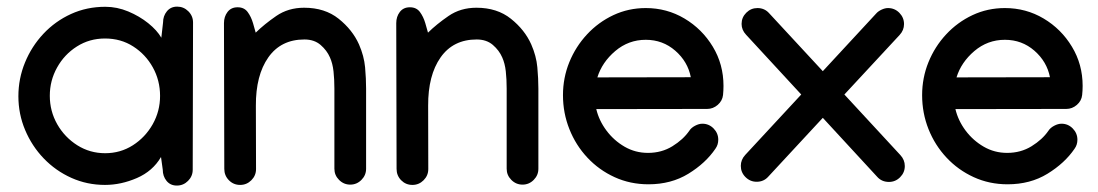

<svg xmlns="http://www.w3.org/2000/svg" viewBox="-20 -558 3381 591"><path d="M304.2 -537.1Q340.3 -537.1 374.8 -522.7Q409.2 -508.3 436.3 -486.6Q463.4 -464.8 476.6 -441.9L481.9 -488.8Q481.9 -508.8 493.7 -523.2Q505.4 -537.6 525.4 -537.6Q545.4 -537.6 559.8 -523.2Q574.2 -508.8 574.2 -488.8V-487.8L573.2 -35.6Q573.2 -15.6 558.8 -1.2Q544.4 13.2 524.4 13.2Q504.4 13.2 492.7 -1.2Q481 -15.6 481 -35.6L475.6 -74.7Q450.2 -31.2 401.4 -10Q352.5 11.2 303.2 11.2Q248 11.2 199.7 -10.5Q151.4 -32.2 114.7 -70.3Q78.1 -108.4 57.4 -157.7Q36.6 -207 36.6 -261.7Q36.6 -315.9 56.9 -365.5Q77.1 -415 113.5 -453.9Q149.9 -492.7 198.5 -514.9Q247.1 -537.1 304.2 -537.1ZM472.7 -262.7Q472.7 -310.5 450.4 -350.6Q428.2 -390.6 390.1 -415Q352.1 -439.5 303.2 -439.5Q255.4 -439.5 216.8 -415Q178.2 -390.6 155.8 -350.3Q133.3 -310.1 133.3 -263.2Q133.3 -215.8 156.2 -175.5Q179.2 -135.3 218 -110.8Q256.8 -86.4 303.7 -86.4Q350.6 -86.4 388.9 -110.8Q427.2 -135.3 450 -175.5Q472.7 -215.8 472.7 -262.7Z M767.1 -457.5Q793.5 -483.4 830.3 -508.8Q867.2 -534.2 916 -534.2Q980 -534.2 1022.5 -500.2Q1064.9 -466.3 1085 -421.4Q1100.6 -385.7 1103.8 -350.8Q1106.9 -315.9 1106.9 -285.2V-38.6Q1106.9 -18.6 1092.5 -4.2Q1078.1 10.3 1058.1 10.3Q1038.1 10.3 1023.7 -4.2Q1009.3 -18.6 1009.3 -38.6V-285.2Q1009.3 -314 1006.6 -338.4Q1003.9 -362.8 995.6 -381.3Q986.3 -402.8 966.8 -419.7Q947.3 -436.5 917 -436.5Q844.7 -436.5 805.9 -381.3Q767.1 -326.2 767.6 -232.4L768.1 -37.6Q768.1 -17.6 753.7 -3.2Q739.3 11.2 719.2 11.2Q698.7 11.2 684.6 -3.2Q670.4 -17.6 670.4 -38.1L669.4 -486.8Q669.4 -506.8 680.4 -521.2Q691.4 -535.6 711.4 -535.6Q731.4 -535.6 742.2 -521.2Q752.9 -506.8 758.8 -486.8Z M1297.4 -457.5Q1323.7 -483.4 1360.6 -508.8Q1397.5 -534.2 1446.3 -534.2Q1510.3 -534.2 1552.7 -500.2Q1595.2 -466.3 1615.2 -421.4Q1630.9 -385.7 1634 -350.8Q1637.2 -315.9 1637.2 -285.2V-38.6Q1637.2 -18.6 1622.8 -4.2Q1608.4 10.3 1588.4 10.3Q1568.4 10.3 1554 -4.2Q1539.6 -18.6 1539.6 -38.6V-285.2Q1539.6 -314 1536.9 -338.4Q1534.2 -362.8 1525.9 -381.3Q1516.6 -402.8 1497.1 -419.7Q1477.5 -436.5 1447.3 -436.5Q1375 -436.5 1336.2 -381.3Q1297.4 -326.2 1297.9 -232.4L1298.3 -37.6Q1298.3 -17.6 1283.9 -3.2Q1269.5 11.2 1249.5 11.2Q1229 11.2 1214.8 -3.2Q1200.7 -17.6 1200.7 -38.1L1199.7 -486.8Q1199.7 -506.8 1210.7 -521.2Q1221.7 -535.6 1241.7 -535.6Q1261.7 -535.6 1272.5 -521.2Q1283.2 -506.8 1289.1 -486.8Z M1967.8 -533.2Q2032.7 -533.2 2086.9 -501Q2141.1 -468.8 2174.1 -414.3Q2207 -359.9 2207 -293.5Q2207 -279.8 2205.6 -265.6Q2203.6 -247.6 2189.2 -235.1Q2174.8 -222.7 2156.7 -222.7L1815.4 -222.2Q1823.7 -187 1846.7 -156.2Q1869.6 -125.5 1902.6 -106.4Q1935.5 -87.4 1974.6 -87.4Q2016.6 -87.4 2049.8 -107.9Q2083 -128.4 2101.6 -155.3Q2107.4 -164.6 2119.4 -170.9Q2131.3 -177.2 2142.1 -177.2Q2162.1 -177.2 2176.5 -162.6Q2190.9 -147.9 2190.9 -127.9Q2190.9 -112.3 2182.1 -100.1Q2151.9 -55.7 2098.9 -23.2Q2045.9 9.3 1976.1 9.3Q1919.9 9.3 1871.8 -12.7Q1823.7 -34.7 1788.1 -72.8Q1752.4 -110.8 1732.7 -160.4Q1712.9 -210 1712.9 -265.1Q1712.9 -318.4 1732.4 -366.5Q1752 -414.6 1786.9 -452.1Q1821.8 -489.7 1868.2 -511.5Q1914.6 -533.2 1967.8 -533.2ZM2106.4 -320.3Q2097.2 -368.2 2058.6 -401.9Q2020 -435.5 1967.8 -435.5Q1914.6 -435.5 1873.8 -400.9Q1833 -366.2 1818.8 -319.8Z M2713.4 -533.2Q2733.9 -533.2 2748.3 -518.6Q2762.7 -503.9 2762.7 -483.9Q2762.7 -464.8 2749 -450.2L2579.1 -267.1L2751.5 -80.6Q2765.1 -65.9 2765.1 -46.9Q2765.1 -26.9 2750.7 -12.5Q2736.3 2 2716.3 2Q2693.8 2 2679.7 -14.2L2512.7 -195.3L2345.2 -14.6Q2331.1 1.5 2309.1 1.5Q2289.1 1.5 2274.7 -12.9Q2260.3 -27.3 2260.3 -47.4Q2260.3 -66.4 2273.9 -81.1L2446.3 -267.1L2276.4 -451.2Q2262.7 -465.8 2262.7 -484.4Q2262.7 -504.4 2277.1 -518.8Q2291.5 -533.2 2311.5 -533.2Q2333.5 -533.2 2347.7 -517.1L2512.7 -338.9L2677.2 -516.6Q2683.1 -523.4 2693.6 -528.3Q2704.1 -533.2 2713.4 -533.2Z M3073.2 -533.2Q3138.2 -533.2 3192.4 -501Q3246.6 -468.8 3279.5 -414.3Q3312.5 -359.9 3312.5 -293.5Q3312.5 -279.8 3311 -265.6Q3309.1 -247.6 3294.7 -235.1Q3280.3 -222.7 3262.2 -222.7L2920.9 -222.2Q2929.2 -187 2952.1 -156.2Q2975.1 -125.5 3008.1 -106.4Q3041 -87.4 3080.1 -87.4Q3122.1 -87.4 3155.3 -107.9Q3188.5 -128.4 3207 -155.3Q3212.9 -164.6 3224.9 -170.9Q3236.8 -177.2 3247.6 -177.2Q3267.6 -177.2 3282 -162.6Q3296.4 -147.9 3296.4 -127.9Q3296.4 -112.3 3287.6 -100.1Q3257.3 -55.7 3204.3 -23.2Q3151.4 9.3 3081.5 9.3Q3025.4 9.3 2977.3 -12.7Q2929.2 -34.7 2893.6 -72.8Q2857.9 -110.8 2838.1 -160.4Q2818.4 -210 2818.4 -265.1Q2818.4 -318.4 2837.9 -366.5Q2857.4 -414.6 2892.3 -452.1Q2927.2 -489.7 2973.6 -511.5Q3020 -533.2 3073.2 -533.2ZM3211.9 -320.3Q3202.6 -368.2 3164.1 -401.9Q3125.5 -435.5 3073.2 -435.5Q3020 -435.5 2979.2 -400.9Q2938.5 -366.2 2924.3 -319.8Z"/></svg>

Font: Manjari
Style: Bold
Weight: 700
Designer: Santhosh Thottingal <santhosh.thottingal@gmail.com>
Version: Version 2.000